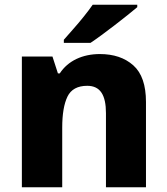

<svg xmlns="http://www.w3.org/2000/svg" viewBox="-20 -786 703 806"><path d="M556.2 -766.1H369.1C358.9 -751.5 346.7 -734.9 332 -716.8C302.7 -679.7 269.5 -644.5 248 -619.1V-606H359.9C411.6 -640.1 514.2 -720.2 556.2 -755.9ZM398.9 -559.1C327.1 -559.1 265.6 -531.2 231 -478H223.1L200.2 -548.8H71.8V0H241.2V-250C241.2 -306.6 248.5 -350.1 263.2 -380.4C277.8 -410.6 305.7 -425.8 346.2 -425.8C400.9 -425.8 424.8 -387.2 424.8 -311V0H592.8V-357.9C592.8 -428.7 575.2 -480 539.6 -511.7C503.9 -543.5 457 -559.1 398.9 -559.1Z"/></svg>

Font: Noto Reveo Sans
Style: Regular
Weight: 800
Designer: Monotype Design Team
Foundry: Monotype Imaging Inc.
Version: Version 2.007